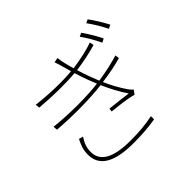

<svg xmlns="http://www.w3.org/2000/svg" viewBox="-184 -1076 1369 1369"><g transform="rotate(-45 500.0 -392.0)"><path d="M744 -785 717 -772C746 -733 781 -671 801 -628L829 -643C805 -692 767 -754 744 -785ZM844 -820 818 -807C848 -768 883 -707 904 -665L932 -679C907 -727 868 -790 844 -820ZM230 -252 198 -261C177 -220 163 -185 163 -136C163 -21 259 36 451 36C540 36 605 31 675 19V-13C602 2 541 8 449 8C268 8 191 -45 191 -136C191 -182 206 -216 230 -252ZM481 -705 499 -642C402 -633 274 -636 152 -651L155 -619C279 -608 409 -606 507 -615C517 -583 528 -549 540 -517L567 -449C454 -435 284 -433 131 -450L133 -418C290 -406 458 -408 578 -423C606 -359 640 -294 678 -239C644 -244 569 -253 504 -260L501 -234C566 -227 644 -220 700 -203L723 -233C712 -243 701 -255 693 -267C657 -319 629 -373 605 -427C686 -437 759 -453 807 -467L802 -498C756 -483 674 -464 594 -452L565 -527C556 -552 545 -583 535 -617C607 -627 687 -643 745 -661L739 -692C678 -670 599 -654 527 -644C513 -691 501 -740 497 -777L461 -770C468 -752 475 -727 481 -705Z"/></g></svg>

Font: Harano Aji Gothic K1 ExtraLight
Style: Regular
Weight: 250
Foundry: Masamichi Hosoda
Version: HaranoAjiGothicK1-ExtraLight version 20230610;ttx 4.39.4